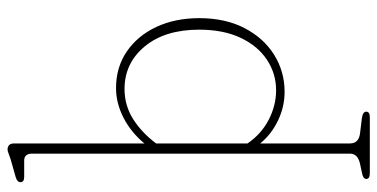

<svg xmlns="http://www.w3.org/2000/svg" viewBox="-265 -498 998 508"><g transform="rotate(-90 234.0 -244.0)"><path d="M108.5 -705.5V-361Q138 -396.5 176.5 -416.2Q215 -436 255 -436Q310 -436 351.8 -407.5Q393.5 -379 416.8 -329.2Q440 -279.5 440 -216Q440 -146.5 413.5 -95.8Q387 -45 342.8 -17.5Q298.5 10 245 10Q205.5 10 169 -7.5Q132.5 -25 108.5 -54.5V183Q108.5 206 134.5 209.5L175.5 214.5Q192.5 217 192.5 226Q192.5 235.5 178 235.5H29.5Q14.5 235.5 14.5 226Q14.5 217.5 31.5 214.5L55 209.5Q81.5 203.5 81.5 183V-658Q81.5 -679 63 -679H20Q6 -679 6 -689Q6 -697.5 19.5 -701.5L67 -715Q73.5 -717 81 -720Q88.5 -723 92 -723Q108.5 -723 108.5 -705.5ZM252.5 -413.5Q209 -413.5 173 -390.8Q137 -368 108.5 -330V-88Q133.5 -51.5 171.2 -32Q209 -12.5 249 -12.5Q293.5 -12.5 330 -36.8Q366.5 -61 388 -106.5Q409.5 -152 409.5 -216Q409.5 -306.5 365.2 -360Q321 -413.5 252.5 -413.5Z"/></g></svg>

Font: Fraunces 144pt SuperSoft Thin
Style: Regular
Weight: 100
Version: Version 1.000;[0bf87f6ff]